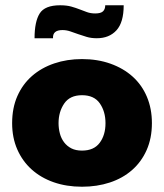

<svg xmlns="http://www.w3.org/2000/svg" viewBox="-20 -701 622 728"><path d="M291 7Q232 7 183.5 -10Q135 -27 100 -58.5Q65 -90 45.5 -134.5Q26 -179 26 -234Q26 -292 46 -337Q66 -382 101.5 -413Q137 -444 185.5 -460.5Q234 -477 291 -477Q350 -477 399 -459.5Q448 -442 483 -410.5Q518 -379 537 -334Q556 -289 556 -234Q556 -177 536 -132Q516 -87 480.5 -56Q445 -25 396.5 -9Q348 7 291 7ZM291 -130Q336 -130 358 -159.5Q380 -189 380 -234Q380 -278 358.5 -309Q337 -340 291 -340Q245 -340 223.5 -308.5Q202 -277 202 -234Q202 -214 207 -195Q212 -176 223 -161.5Q234 -147 250.5 -138.5Q267 -130 291 -130ZM347 -556Q326 -556 309 -561Q292 -566 276.5 -571.5Q261 -577 246.5 -582Q232 -587 217 -587Q179 -587 181 -556H111Q111 -619 130.5 -650Q150 -681 208 -681Q233 -681 250.5 -676Q268 -671 282 -665.5Q296 -660 310 -655Q324 -650 341 -650Q362 -650 370.5 -658Q379 -666 379 -681H449Q449 -616 421.5 -586Q394 -556 347 -556Z"/></svg>

Font: Tilda Sans Black
Style: Regular
Weight: 900
Designer: ParaType Ltd
Foundry: ParaType Ltd
Version: Version 1.009